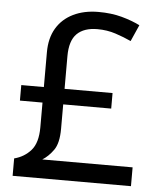

<svg xmlns="http://www.w3.org/2000/svg" viewBox="-52 -768 676 813"><g transform="rotate(5 286.0 -361.5)"><path d="M334 -723Q389 -723 433 -711Q477 -699 511 -682L480 -612Q450 -626 413.5 -638Q377 -650 336 -650Q279 -650 249 -620.5Q219 -591 219 -525V-386H423V-320H219V-216Q219 -155 198 -125.5Q177 -96 151 -80H535V0H32V-74Q75 -85 103 -117Q131 -149 131 -215V-320H35V-386H131V-534Q131 -594 156 -636Q181 -678 227 -700.5Q273 -723 334 -723Z"/></g></svg>

Font: Noto Sans Balinese
Style: Regular
Weight: 400
Designer: Aditya Bayu, David Williams
Foundry: David Williams
Version: Version 2.003